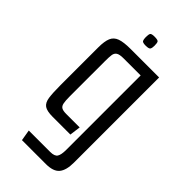

<svg xmlns="http://www.w3.org/2000/svg" viewBox="-239 -644 875 875"><g transform="rotate(45 198.0 -206.5)"><path d="M102 174 93 121H231Q259 121 267.5 107.5Q276 94 276 63V-417H165Q140 -417 129.5 -410Q119 -403 117 -388.5Q115 -374 115 -348V-121Q115 -93 118 -78.5Q121 -64 130.5 -58.5Q140 -53 160 -53H247L240 0H126Q89 0 73 -11Q57 -22 53 -49.5Q49 -77 49 -128V-371Q49 -410 58 -431.5Q67 -453 90.5 -461.5Q114 -470 159 -470H342V79Q342 128 323 151Q304 174 256 174ZM196 -529Q176 -529 172.5 -536Q169 -543 169 -557Q169 -574 172.5 -580.5Q176 -587 196 -587Q218 -587 221.5 -580.5Q225 -574 225 -557Q225 -543 221 -536Q217 -529 196 -529Z"/></g></svg>

Font: Smooch Sans Thin Medium
Style: Regular
Weight: 500
Version: Version 1.010